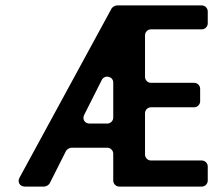

<svg xmlns="http://www.w3.org/2000/svg" viewBox="-20 -687 818 707"><path d="M71 0H143C150 0 160 -6 163 -12L223 -131C226 -137 236 -143 243 -143H375C387 -143 397 -133 397 -121V-22C397 -10 407 0 419 0H723C735 0 745 -10 745 -22V-74C745 -86 735 -96 723 -96H536C524 -96 514 -106 514 -118V-270C514 -282 524 -292 536 -292H695C707 -292 717 -302 717 -314V-360C717 -372 707 -382 695 -382H536C524 -382 514 -392 514 -404V-557C514 -569 524 -579 536 -579H723C735 -579 745 -589 745 -601V-645C745 -657 735 -667 723 -667H410C404 -667 394 -661 391 -656L52 -33C43 -17 53 0 71 0ZM290 -264 355 -393C366 -413 397 -406 397 -383V-254C397 -242 387 -232 375 -232H310C292 -232 282 -248 290 -264Z"/></svg>

Font: DIN Rundschrift
Style: Breit
Weight: 400
Width: 7
Version: Version 1.027